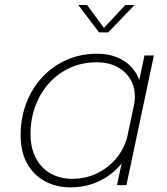

<svg xmlns="http://www.w3.org/2000/svg" viewBox="-20 -758 682 786"><path d="M268 9Q211 9 164.8 -15.5Q118.5 -40 91.5 -87.8Q64.5 -135.5 64.5 -205.5Q64.5 -275.5 87.8 -336Q111 -396.5 153 -441.8Q195 -487 252 -512.5Q309 -538 377 -538Q431.5 -538 472.5 -517.2Q513.5 -496.5 536.5 -459Q559.5 -421.5 559.5 -371.5Q559.5 -356 557.8 -342.8Q556 -329.5 552.5 -316H526Q529 -327.5 530.5 -338.2Q532 -349 532 -362.5Q532 -403.5 512.8 -435Q493.5 -466.5 458.5 -484.8Q423.5 -503 376 -503Q316 -503 266.2 -480.2Q216.5 -457.5 180.5 -417.2Q144.5 -377 124.8 -324Q105 -271 105 -210.5Q105 -151 127.2 -110Q149.5 -69 187.8 -47.5Q226 -26 275 -26Q332.5 -26 380 -49.8Q427.5 -73.5 459.8 -114.5Q492 -155.5 503 -205.5L531.5 -204.5Q518.5 -141 481 -92.8Q443.5 -44.5 388.8 -17.8Q334 9 268 9ZM497.5 0H459L571.5 -531H610ZM300.5 -737.5H336.5L412 -635H397.5L493 -737.5H531L423 -625.5H385.5Z"/></svg>

Font: Epilogue ExtraLight
Style: Italic
Weight: 250
Italic angle: -12°
Designer: Tyler Finck
Foundry: Etcetera Type Co
Version: Version 2.112